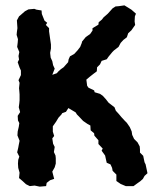

<svg xmlns="http://www.w3.org/2000/svg" viewBox="-20 -692 583 716"><path d="M109 0 91 2 77 -5 64 -17 51 -28 53 -48 48 -66 47 -82 48 -96 52 -108 44 -124 48 -141 50 -152 53 -167 45 -187 46 -202 50 -219 52 -233 47 -243 46 -260 55 -274 50 -292 52 -307 53 -318V-340L52 -353L51 -363L53 -383L49 -393L58 -412V-429L53 -440L46 -460L51 -470L49 -483L52 -498L44 -517L46 -533L47 -546L42 -562L43 -573L45 -587L43 -616L51 -631L65 -643L73 -650L86 -657L108 -659L116 -656L135 -653L136 -640L146 -615L156 -607L151 -599L163 -587V-575L165 -561L170 -526V-511L167 -495L169 -477L175 -464L178 -449L184 -436L175 -413L192 -419L197 -425L207 -434L217 -441L234 -460L236 -471L241 -482L257 -491L269 -504L279 -517L285 -532L286 -537L300 -554L316 -565L325 -578V-587L347 -600L348 -609L360 -619L366 -627L382 -641L400 -661L411 -668L423 -669L444 -672L470 -656L487 -641L483 -631L482 -612L484 -599L470 -579L458 -568L453 -553L440 -543L430 -532L422 -517L405 -504L399 -498L385 -481L378 -471L359 -465L353 -452L342 -441L341 -426L329 -417L315 -406L302 -395L305 -372L310 -365L331 -355L333 -348L353 -342L363 -335L374 -323L385 -309L394 -302L407 -292L412 -279L423 -267L433 -255L445 -242L453 -234L464 -218L471 -202L473 -189L480 -174L493 -161L501 -146L502 -135V-123L514 -111L519 -87L523 -79L530 -46L519 -36L513 -25L503 -16L493 -9L478 2H449L430 -6L414 -17V-41L400 -55L398 -66L392 -79L378 -85L375 -98L372 -112L359 -130L363 -138L347 -155V-169L332 -186L331 -195L318 -206L317 -224L306 -230L290 -241L274 -258L267 -265L262 -273L235 -289L226 -275L212 -270L209 -265L198 -253L189 -238L177 -221V-201L182 -185L175 -176L178 -156L184 -144L181 -125L187 -112L188 -102V-82L184 -68L175 -52L182 -25L167 -20L154 -10L152 2L128 4Z"/></svg>

Font: Winky Rough Medium
Style: Regular
Weight: 500
Designer: Simon Atzbach
Foundry: typofactur
Version: Version 1.206; ttfautohint (v1.8.4.7-5d5b)